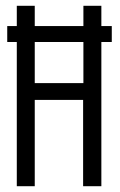

<svg xmlns="http://www.w3.org/2000/svg" viewBox="-20 -643 415 663"><path d="M38 0H100V-298H267V0H330V-498H366V-553H330V-623H268V-553H100V-623H38V-553H5V-498H38ZM100 -356V-498H268V-356Z"/></svg>

Font: Inconsolata Condensed Thin
Style: Regular
Weight: 100
Width: 3
Monospace: yes
Designer: Raph Levien, Cyreal, Brenton Simpson
Foundry: Raph Levien, Cyreal, Google
Version: Version 3.100